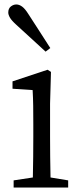

<svg xmlns="http://www.w3.org/2000/svg" viewBox="-20 -839 365 859"><path d="M205 -624 184 -608Q150 -639 117 -669.5Q84 -700 53 -728Q32 -747 24.5 -760Q17 -773 17 -783Q17 -801 28.5 -810Q40 -819 53 -819Q66 -819 79 -809.5Q92 -800 107 -776Q131 -739 155.5 -701Q180 -663 205 -624ZM206 -45 285 -32V0H41V-32L127 -45Q128 -86 128.5 -138Q129 -190 129 -228V-284Q129 -331 128.5 -366Q128 -401 126 -436L36 -442V-475L193 -527L208 -517L204 -375V-228Q204 -190 204.5 -138Q205 -86 206 -45Z"/></svg>

Font: Shippori Mincho TTF
Style: Regular
Weight: 400
Version: Version 2.100